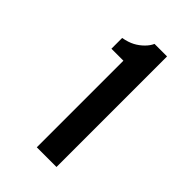

<svg xmlns="http://www.w3.org/2000/svg" viewBox="-139 -747 493 493"><g transform="rotate(45 107.5 -501.0)"><path d="M93.5 -300V-614.5H50V-653.5Q69 -657 81.8 -663.8Q94.5 -670.5 105 -681Q115 -691 119.5 -701.5H165V-300Z"/></g></svg>

Font: League Gothic SemiCondensed
Style: Regular
Weight: 400
Width: 4
Designer: The League of Moveable Type
Version: Version 2.001